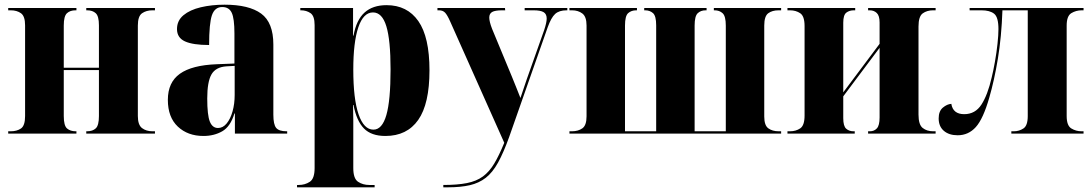

<svg xmlns="http://www.w3.org/2000/svg" viewBox="-20 -570 4656 819"><path d="M15 0V-10H26Q52 -10 69.5 -22Q87 -34 87 -75V-462Q87 -501 69.5 -513.5Q52 -526 26 -526H15V-536H306V-526H302Q279 -526 265.5 -513.5Q252 -501 252 -461V-281H402V-462Q402 -501 388.5 -513.5Q375 -526 352 -526H348V-536H641V-526H630Q604 -526 586 -513.5Q568 -501 568 -461V-75Q568 -37 586 -23.5Q604 -10 630 -10H641V0H348V-10H352Q375 -10 388.5 -22.5Q402 -35 402 -75V-271H252V-75Q252 -34 266 -22Q280 -10 303 -10H306V0Z M848 10Q781 10 738.5 -30Q696 -70 696 -144Q696 -219 747.5 -255.5Q799 -292 904 -296L980 -299V-427Q980 -491 968.5 -515.5Q957 -540 928 -540Q896 -540 884 -505Q872 -470 872 -378Q803 -378 769 -393.5Q735 -409 735 -446Q735 -482 762.5 -505Q790 -528 836.5 -539Q883 -550 938 -550Q1042 -550 1094 -512Q1146 -474 1146 -380V-81Q1146 -39 1158 -24.5Q1170 -10 1202 -10H1205V0H982V-86H980Q963 -30 928 -10Q893 10 848 10ZM910 -24Q931 -24 947 -43.5Q963 -63 972 -95Q981 -127 981 -165V-289L946 -287Q900 -284 882 -252.5Q864 -221 864 -150Q864 -79 875 -51.5Q886 -24 910 -24Z M1247 229V219H1254Q1281 219 1301.5 205.5Q1322 192 1322 147V-463Q1322 -502 1304.5 -514Q1287 -526 1264 -526H1261V-536H1486V-418H1488Q1500 -485 1535 -516.5Q1570 -548 1629 -548Q1717 -548 1764.5 -480Q1812 -412 1812 -270Q1812 -127 1764 -58.5Q1716 10 1624 10Q1564 10 1532.5 -22Q1501 -54 1488 -122H1486Q1487 -89 1487 -55Q1487 -21 1487 13V147Q1487 192 1507.5 205.5Q1528 219 1555 219H1578V229ZM1573 -17Q1610 -17 1628 -79Q1646 -141 1646 -274Q1646 -399 1628 -458Q1610 -517 1571 -517Q1530 -517 1508.5 -453.5Q1487 -390 1487 -273Q1487 -148 1509.5 -82.5Q1532 -17 1573 -17Z M1871 219Q1931 219 1971.5 211Q2012 203 2039.5 183Q2067 163 2088 128Q2109 93 2131 39L1900 -479Q1888 -506 1878.5 -516Q1869 -526 1853 -526H1846V-536H2134L2135 -526H2122Q2092 -526 2079.5 -519Q2067 -512 2067 -495Q2067 -478 2079 -447L2164 -242Q2176 -213 2184 -192.5Q2192 -172 2200 -152Q2207 -174 2214 -193.5Q2221 -213 2227 -232L2301 -441Q2312 -474 2312 -491Q2312 -510 2299 -518Q2286 -526 2256 -526H2218V-536H2400V-526H2397Q2365 -526 2348 -510.5Q2331 -495 2316 -453L2152 14Q2128 81 2104.5 123.5Q2081 166 2052 188.5Q2023 211 1984 220Q1945 229 1891 229H1871Z M2409 0V-10H2420Q2446 -10 2464 -22.5Q2482 -35 2482 -74V-461Q2482 -499 2464 -512.5Q2446 -526 2420 -526H2409V-536H2697V-526H2694Q2673 -526 2659.5 -514Q2646 -502 2646 -461V-10H2779V-462Q2779 -502 2765.5 -514Q2752 -526 2732 -526H2728V-536H2994V-526H2990Q2969 -526 2956 -513.5Q2943 -501 2943 -461V-10H3076V-461Q3076 -501 3062.5 -513.5Q3049 -526 3028 -526H3025V-536H3312V-526H3301Q3274 -526 3257 -513.5Q3240 -501 3240 -461V-73Q3240 -35 3257.5 -22.5Q3275 -10 3301 -10H3312V0Z M3339 0V-10H3350Q3375 -10 3393.5 -22.5Q3412 -35 3412 -77V-459Q3412 -501 3393.5 -513.5Q3375 -526 3350 -526H3339V-536H3628V-526H3622Q3603 -526 3590 -516Q3577 -506 3577 -473V-176L3732 -383V-474Q3732 -503 3720 -514.5Q3708 -526 3690 -526H3683V-536H3971V-526H3960Q3934 -526 3916 -513Q3898 -500 3898 -457V-81Q3898 -38 3916 -24Q3934 -10 3960 -10H3971V0H3683V-10H3691Q3709 -10 3720.5 -22.5Q3732 -35 3732 -69V-366L3577 -159V-66Q3577 -32 3589.5 -21Q3602 -10 3620 -10H3626V0Z M4065 7Q4028 7 4006 -12Q3984 -31 3984 -65Q3984 -96 4002 -111Q4020 -126 4038 -127Q4045 -83 4093 -83Q4140 -83 4166.5 -124Q4193 -165 4210 -239Q4217 -267 4224 -306.5Q4231 -346 4235 -383.5Q4239 -421 4239 -446Q4239 -497 4220.5 -511.5Q4202 -526 4167 -526H4116V-536H4602V-526H4594Q4570 -526 4550 -514Q4530 -502 4530 -461V-75Q4530 -34 4550 -22Q4570 -10 4593 -10H4602V0H4294V-10H4305Q4327 -10 4345.5 -22Q4364 -34 4364 -75V-526H4256Q4252 -412 4236.5 -319Q4221 -226 4200 -154Q4174 -63 4142.5 -28Q4111 7 4065 7Z"/></svg>

Font: Noto Serif Display SemiCondensed ExtraBold
Style: Regular
Weight: 800
Width: 4
Designer: Monotype Design Team
Foundry: Monotype Imaging Inc.
Version: Version 2.009